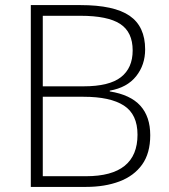

<svg xmlns="http://www.w3.org/2000/svg" viewBox="-20 -734 665 754"><path d="M296 -714Q428 -714 489 -672Q550 -630 550 -540Q550 -479 514.5 -434.5Q479 -390 411 -378V-375Q492 -362 531 -319Q570 -276 570 -203Q570 -132 538 -87.5Q506 -43 449 -21.5Q392 0 318 0H101V-714ZM308 -395Q409 -395 455 -431Q501 -467 501 -536Q501 -608 452 -640Q403 -672 296 -672H148V-395ZM148 -354V-42H318Q520 -42 520 -205Q520 -285 466.5 -319.5Q413 -354 308 -354Z"/></svg>

Font: Noto Kufi Arabic ExtraLight
Style: Regular
Weight: 200
Designer: Monotype Design Team, David Williams, Khaled Hosny
Foundry: Google LLC
Version: Version 2.109; ttfautohint (v1.8.4.7-5d5b)